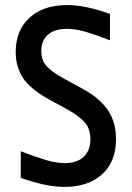

<svg xmlns="http://www.w3.org/2000/svg" viewBox="-20 -729 520 758"><path d="M172.9 -336.9Q148.9 -350.1 130.9 -362.8Q112.8 -375.5 95.2 -392.3Q77.6 -409.2 66.7 -427.7Q55.7 -446.3 48.8 -470.5Q42 -494.6 42 -522.9Q42 -609.9 96.9 -659.4Q151.9 -709 245.1 -709Q318.4 -709 414.1 -673.8V-569.8Q352.5 -593.8 314.5 -604.5Q276.4 -615.2 244.1 -615.2Q195.3 -615.2 169.2 -592Q143.1 -568.8 143.1 -527.8Q143.1 -508.3 148.7 -492.9Q154.3 -477.5 167.2 -464.6Q180.2 -451.7 194.3 -441.9Q208.5 -432.1 231.9 -418.9L307.1 -377.9Q337.4 -361.3 359.6 -343.5Q381.8 -325.7 400.4 -301.8Q418.9 -277.8 428.5 -247.1Q438 -216.3 438 -179.2Q438 -90.8 383.1 -41Q328.1 8.8 234.9 8.8Q160.6 8.8 62 -26.9V-131.8Q127.9 -106.9 166 -95.9Q204.1 -85 235.8 -85Q284.2 -85 310.5 -110.1Q336.9 -135.3 336.9 -178.2Q336.9 -219.2 315.9 -244.4Q294.9 -269.5 248 -295.9Z"/></svg>

Font: TASA Explorer Medium
Style: Regular
Weight: 500
Designer: Weizhong Zhang
Foundry: Local Remote
Version: Version 1.000;Glyphs 3.1.2 (3151)